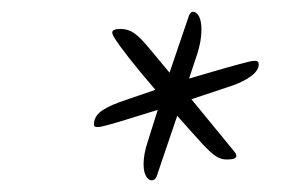

<svg xmlns="http://www.w3.org/2000/svg" viewBox="-20 -732 493 325"><path d="M412 -629Q418 -629 418 -623Q418 -613 405.5 -603.5Q393 -594 373 -587L304 -564L377 -475Q380 -471 380 -468Q380 -462 364 -462Q354 -462 345.5 -467.5Q337 -473 322 -489Q285 -530 280 -536L245 -433Q243 -428 238.5 -427Q234 -426 230 -430Q223 -438 223 -454Q223 -471 230 -492L247 -546Q171 -522 153 -518Q150 -517 144 -517Q139 -517 139 -521Q139 -533 148.5 -541.5Q158 -550 182 -559L243 -580Q189 -643 173 -669Q170 -674 170 -677Q170 -683 184 -683Q197 -683 207 -676Q217 -669 232 -651L267 -609L300 -706Q303 -712 306 -712Q313 -712 317 -704Q321 -696 321 -682Q321 -663 314 -641L300 -599Q374 -621 403 -628Q407 -629 412 -629Z"/></svg>

Font: Charmonman
Style: Regular
Weight: 400
Designer: Ekaluck Peanpanawate
Foundry: Cadson Demak Co.,Ltd.
Version: Version 1.000; ttfautohint (v1.6)